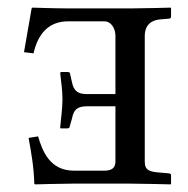

<svg xmlns="http://www.w3.org/2000/svg" viewBox="-20 -484 494 504"><path d="M154 -462C124 -462 65 -464 65 -464L63 -462L43 -347L68 -344C80 -396 108 -428 159 -428H254C272 -428 283 -409 283 -390V-237H208C182 -237 173 -248 169 -268L164 -290C164 -293 162 -295 157 -295H140L138 -293C140 -270 144 -249 144 -224C144 -200 140 -172 138 -150C138 -148 138 -147 140 -147H157C161 -147 163 -149 163 -152L169 -173C173 -193 180 -205 208 -205H283V-60C283 -43 273 -36 254 -36H174C110 -36 91 -89 80 -126L55 -122C62 -84 69 -45 70 -2L72 0C72 0 143 -2 173 -2H320C350 -2 428 0 428 0L429 -2V-25C429 -26 429 -28 423 -29L400 -31C372 -33 360 -37 360 -60V-390C360 -410 369 -430 400 -433L423 -435C428 -435 429 -438 429 -440V-462L428 -464C428 -464 359 -462 329 -462Z"/></svg>

Font: Linux Libertine O C
Style: Regular
Weight: 400
Designer: Philipp H. Poll
Foundry: Philipp H. Poll
Version: Version 4.0.3